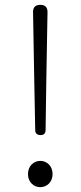

<svg xmlns="http://www.w3.org/2000/svg" viewBox="-20 -763 335 796"><path d="M122 -430 126 -224C126 -210 134 -203 148 -203C162 -203 169 -210 169 -224L172 -430L176 -658L177 -713C177 -733 167 -743 147 -743C127 -743 117 -733 117 -713L118 -658ZM111 -81C102 -72 96 -58 96 -41C96 -8 120 13 147 13C174 13 198 -8 198 -41C198 -58 192 -72 183 -81C173 -91 161 -96 147 -96C134 -96 121 -91 111 -81Z"/></svg>

Font: GenSenRounded2 TW L
Style: Regular
Weight: 300
Version: Version 2.100;PS 2.1;hotconv 16.6.51;makeotf.lib2.5.65220 DE